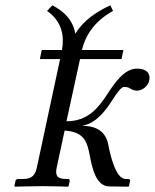

<svg xmlns="http://www.w3.org/2000/svg" viewBox="-20 -700 582 722"><path d="M193 -69 223 -209C297 -204 308 -167 318 -113C326 -72 340 0 390 1L463 2L465 0L469 -19C471 -26 464 -27 460 -27H452C415 -27 394 -119 387 -157C377 -206 342 -227 288 -227C341 -235 378 -285 402 -323C416 -345 435 -373 446 -373C454 -373 463 -372 468 -368C474 -364 485 -359 495 -359C516 -359 537 -377 541 -397C547 -422 533 -442 495 -442C447 -442 410 -387 381 -342C348 -293 310 -244 230 -244L281 -478H437L444 -512H288C300 -562 331 -618 405 -659L395 -680C312 -642 281 -601 263 -573C259 -601 243 -646 177 -680L157 -659C215 -618 222 -562 213 -512H137L130 -478H206L119 -72C113 -42 101 -27 67 -27H48C43 -27 39 -24 38 -19L34 0L36 2C36 2 104 0 140 0C179 0 236 2 236 2L238 0L242 -19C243 -24 240 -27 236 -27H228C195 -27 187 -40 193 -69Z"/></svg>

Font: Libertinus Sans
Style: Italic
Weight: 400
Italic angle: -12°
Designer: Philipp H. Poll, Khaled Hosny
Foundry: Caleb Maclennan
Version: Version 7.050;RELEASE